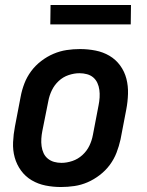

<svg xmlns="http://www.w3.org/2000/svg" viewBox="-20 -739 590 771"><path d="M225 12Q193 12 163 6Q133 0 107.5 -15Q82 -30 64.5 -54Q47 -78 39 -107Q31 -136 32.5 -168Q34 -200 40 -231L63 -351Q68 -378 78 -404Q88 -430 105 -453Q122 -476 145.5 -494Q169 -512 195 -523Q221 -534 247.5 -538Q274 -542 301 -542Q333 -542 363.5 -536Q394 -530 419.5 -515Q445 -500 462.5 -476Q480 -452 487.5 -423Q495 -394 494 -362Q493 -330 487 -299L464 -179Q458 -152 448 -126Q438 -100 421 -77Q404 -54 380.5 -36Q357 -18 331.5 -7Q306 4 279 8Q252 12 225 12ZM227 -85Q248 -85 270.5 -92.5Q293 -100 311 -116.5Q329 -133 339 -154Q349 -175 353 -197L376 -317Q379 -332 380 -347.5Q381 -363 379 -378Q377 -393 371 -406Q365 -419 354.5 -428Q344 -437 329.5 -441Q315 -445 299 -445Q278 -445 255.5 -437.5Q233 -430 215.5 -413.5Q198 -397 188 -376Q178 -355 174 -333L150 -213Q147 -198 146 -182.5Q145 -167 147 -152Q149 -137 155 -124Q161 -111 172 -102Q183 -93 197 -89Q211 -85 227 -85ZM505 -641H182L183 -719H506Z"/></svg>

Font: Lode Term
Style: Bold Italic
Weight: 700
Italic angle: -11°
Monospace: yes
Designer: Belleve Invis
Foundry: Belleve Invis
Version: Version 29.2.0